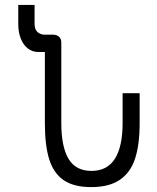

<svg xmlns="http://www.w3.org/2000/svg" viewBox="-20 -745 640 783"><path d="M549.5 -365H480V-243Q480 -147 448.5 -97.5Q417 -48 353 -48Q288.5 -48 259.2 -97.8Q230 -147.5 230 -243V-572Q230 -587 220.5 -595.2Q211 -603.5 197 -603.5H164Q145 -603.5 133 -614.2Q121 -625 121 -648V-725H54.5V-645.5Q54.5 -614 64.5 -588.2Q74.5 -562.5 93 -547.8Q111.5 -533 135 -533H163V-243Q163 -150.5 181.2 -93.8Q199.5 -37 240.8 -9.5Q282 18 352 18Q425 18 468.5 -11.5Q512 -41 530.8 -98Q549.5 -155 549.5 -243Z"/></svg>

Font: JuliaMono Light
Style: Regular
Weight: 300
Monospace: yes
Designer: cormullion
Foundry: corm
Version: Version 0.054; ttfautohint (v1.8.4)